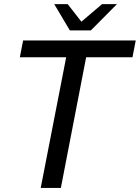

<svg xmlns="http://www.w3.org/2000/svg" viewBox="-20 -929 691 949"><path d="M248 -908.7H314.5L382.3 -821.8L484.4 -908.7H558.1L429.2 -778.8H325.2ZM307.1 -646H78.1L94.2 -729H650.9L634.8 -646H405.8L280.8 0H181.2Z"/></svg>

Font: Hack
Style: Italic
Weight: 400
Italic angle: -11°
Monospace: yes
Designer: Christopher Simpkins
Foundry: Christopher Simpkins
Version: Version 2.019; ttfautohint (v1.4.1) -l 4 -r 80 -G 350 -x 0 -